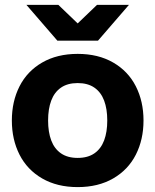

<svg xmlns="http://www.w3.org/2000/svg" viewBox="-20 -752 634 784"><path d="M28.4 -260Q28.4 -338 59.8 -399.7Q91.2 -461.4 152.3 -496.7Q213.4 -532 297.2 -532Q381 -532 442.1 -496.7Q503.2 -461.4 534.6 -399.7Q566 -338 566 -260Q566 -182 534.6 -120.3Q503.2 -58.6 442.1 -23.3Q381 12 297.2 12Q213.4 12 152.3 -23.3Q91.2 -58.6 59.8 -120.3Q28.4 -182 28.4 -260ZM418 -260Q418 -307.2 405.2 -341.3Q392.4 -375.4 365.5 -394.1Q338.6 -412.8 297.2 -412.8Q255.8 -412.8 228.9 -394.1Q202 -375.4 189.2 -341.3Q176.4 -307.2 176.4 -260Q176.4 -212.8 189.2 -178.7Q202 -144.6 228.9 -125.9Q255.8 -107.2 297.2 -107.2Q338.6 -107.2 365.5 -125.9Q392.4 -144.6 405.2 -178.7Q418 -212.8 418 -260ZM88 -732H218.4L297.2 -656.4L376 -732H506.4L380.2 -586H214.2Z"/></svg>

Font: Aspekta Variable
Style: Regular
Weight: 400
Designer: Ivo Dolenc
Version: Version 2.100